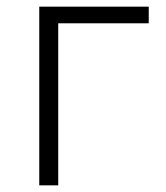

<svg xmlns="http://www.w3.org/2000/svg" viewBox="-20 -557 500 577"><path d="M98 0V-537H427V-487H155V0Z"/></svg>

Font: IBM Plex Sans JP Light
Style: Regular
Weight: 300
Designer: Mike Abbink; Paul van der Laan; Pieter van Rosmalen; Wujin Sim; Yejin Wi; Jinhee Kim; Boomi Park; Yona Kim; Kichan Ma
Foundry: Sandoll Inc.
Version: Version 1.002